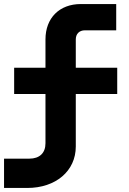

<svg xmlns="http://www.w3.org/2000/svg" viewBox="-20 -750 640 950"><path d="M115 180C256 180 355 96 355 -25V-285H560V-415H355V-555C355 -583 373 -600 400 -600H555V-730H380C274 -730 205 -661 205 -555V-415H50V-285H205V-41C205 7 176 35 125 35H0V180Z"/></svg>

Font: Tekne LDO ExtraBold
Style: Regular
Weight: 800
Monospace: yes
Designer: Alessio Laiso, Mario Rullo, Paolo Rosset
Foundry: Alessio Laiso
Version: Version 1.000;hotconv 1.0.109;makeotfexe 2.5.65596